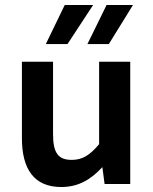

<svg xmlns="http://www.w3.org/2000/svg" viewBox="-20 -739 616 771"><path d="M226 12C296 12 346 -19 391 -68L400 0H503V-491H378V-160C340 -115 311 -97 268 -97C216 -97 193 -122 193 -200V-491H68V-184C68 -61 116 12 226 12ZM251 -562 354 -719H240L164 -562ZM417 -562 514 -719H408L331 -562Z"/></svg>

Font: Falling Sky
Style: Med
Weight: 500
Designer: Paul D. Hunt
Foundry: Adobe Systems Incorporated
Version: Version 1.02